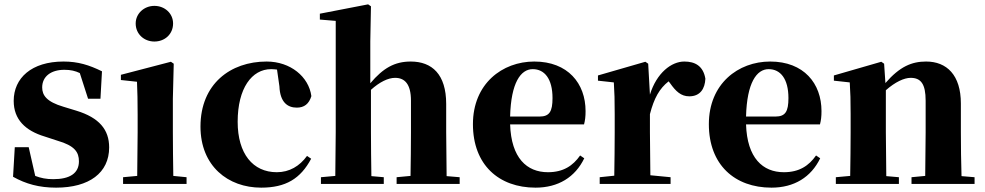

<svg xmlns="http://www.w3.org/2000/svg" viewBox="-20 -846 4528 883"><path d="M238 17C390 17 482 -51 482 -168C482 -250 436 -305 331 -337L272 -355C194 -378 174 -408 174 -444C174 -494 214 -525 276 -525C305 -525 326 -520 347 -510L385 -392H442L449 -518C390 -547 339 -563 272 -563C125 -563 43 -487 43 -382C43 -297 96 -245 186 -218L244 -199C324 -176 343 -146 343 -104C343 -49 301 -22 225 -22C193 -22 168 -27 142 -37L112 -169H48L40 -33C99 0 160 17 238 17Z M690 -655C738 -655 776 -689 776 -738C776 -784 738 -819 690 -819C643 -819 604 -784 604 -738C604 -689 643 -655 690 -655ZM610 0H838V-31L777 -37C776 -95 775 -182 775 -238V-392L779 -553L766 -562L536 -502V-478L610 -470C612 -423 613 -384 613 -318V-238L611 -37L546 -31V0Z M1181 17C1294 17 1362 -24 1411 -116L1392 -129C1358 -82 1311 -54 1253 -54C1143 -54 1073 -139 1073 -286C1073 -440 1138 -528 1227 -528C1236 -528 1245 -527 1254 -526L1265 -449C1268 -375 1303 -351 1345 -351C1379 -351 1401 -368 1412 -404C1400 -493 1316 -563 1206 -563C1040 -563 902 -460 902 -264C902 -82 1029 17 1181 17Z M1866 0H2094V-31L2034 -36L2032 -238V-368C2032 -504 1967 -563 1869 -563C1795 -563 1742 -533 1683 -463V-656L1686 -817L1673 -826L1451 -783V-756L1524 -750V-238L1522 -37L1456 -31V0H1745V-31L1688 -36C1687 -95 1686 -182 1686 -238V-433C1726 -469 1765 -488 1797 -488C1841 -488 1870 -460 1870 -383V-238C1870 -180 1869 -95 1868 -37L1804 -31V0Z M2443 17C2547 17 2625 -31 2667 -118L2648 -131C2615 -84 2571 -54 2500 -54C2403 -54 2331 -119 2326 -274H2666C2671 -293 2673 -310 2673 -335C2673 -462 2592 -563 2437 -563C2290 -563 2155 -461 2155 -275C2155 -88 2274 17 2443 17ZM2326 -310C2330 -466 2375 -528 2430 -528C2484 -528 2521 -484 2521 -395C2521 -333 2507 -310 2461 -310Z M2969 -321C2988 -395 3013 -439 3055 -472L3062 -463C3088 -426 3112 -403 3150 -403C3200 -403 3222 -438 3224 -484C3214 -544 3175 -563 3127 -563C3068 -563 3000 -511 2969 -411L2961 -553L2948 -562L2730 -499V-475L2803 -467C2806 -419 2807 -387 2807 -321V-238C2807 -182 2806 -96 2805 -38L2738 -31V0H3064V-31L2971 -40L2969 -238Z M3528 17C3632 17 3710 -31 3752 -118L3733 -131C3700 -84 3656 -54 3585 -54C3488 -54 3416 -119 3411 -274H3751C3756 -293 3758 -310 3758 -335C3758 -462 3677 -563 3522 -563C3375 -563 3240 -461 3240 -275C3240 -88 3359 17 3528 17ZM3411 -310C3415 -466 3460 -528 3515 -528C3569 -528 3606 -484 3606 -395C3606 -333 3592 -310 3546 -310Z M4234 0H4462V-31L4402 -36C4400 -94 4399 -179 4399 -238V-370C4399 -501 4334 -563 4239 -563C4173 -563 4118 -540 4052 -464L4046 -553L4033 -562L3815 -499V-475L3888 -467C3891 -419 3892 -386 3892 -321V-238C3892 -182 3891 -96 3890 -37L3824 -31V0H4114V-31L4056 -36L4054 -238V-431C4097 -469 4138 -488 4168 -488C4215 -488 4237 -460 4237 -383V-238L4235 -37L4172 -31V0Z"/></svg>

Font: Noto Serif CJK SC Black
Style: Regular
Weight: 900
Designer: Ryoko NISHIZUKA 西塚涼子 (kana & ideographs); Frank Grießhammer (Latin, Greek & Cyrillic); Wenlong ZHANG 张文龙 (bopomofo); San
Foundry: Adobe
Version: Version 2.001;hotconv 1.1.0;makeotfexe 2.6.0